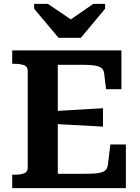

<svg xmlns="http://www.w3.org/2000/svg" viewBox="-20 -970 724 990"><path d="M282 -775H397L522 -925V-950H461L306 -843L382 -845L227 -950H156V-925ZM629 -225V0H43V-69H54Q84 -69 103.5 -76Q123 -83 123 -105V-605Q123 -627 103.5 -634Q84 -641 54 -641H43V-710H606V-510H527L517 -592Q515 -610 502.5 -619.5Q490 -629 466 -632.5Q442 -636 406 -636H278V-74H417Q447 -74 469 -75.5Q491 -77 505.5 -82Q520 -87 527 -96Q534 -105 536 -118L549 -225ZM255 -397Q298 -400 341 -402Q384 -404 426.5 -407Q469 -410 511 -412V-317Q469 -320 426.5 -322Q384 -324 341 -326.5Q298 -329 255 -331Z"/></svg>

Font: Roboto Serif SemiBold
Style: Regular
Weight: 600
Designer: Greg Gazdowicz
Foundry: Commercial Type
Version: Version 1.008